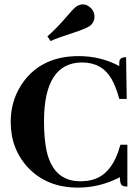

<svg xmlns="http://www.w3.org/2000/svg" viewBox="-20 -854 626 884"><path d="M532.2 -38.1Q531.2 -1 548.8 2.9Q555.7 4.9 566.4 4.9V-187.5H534.2Q498 -51.8 406.2 -26.4Q380.9 -19.5 349.6 -19.5Q225.6 -19.5 194.3 -160.2Q182.6 -215.8 182.6 -297.9Q183.6 -565.4 357.4 -566.4Q449.2 -566.4 493.2 -491.2Q513.7 -455.1 529.3 -398.4H563.5L560.5 -590.8Q535.2 -590.8 530.3 -575.2Q528.3 -565.4 529.3 -549.8Q444.3 -595.7 341.8 -595.7Q177.7 -595.7 90.8 -481.4Q29.3 -399.4 29.3 -293Q29.3 -167 110.4 -81.1Q197.3 9.8 338.9 9.8Q439.5 9.8 532.2 -38.1ZM393.6 -734.4Q414.1 -750 415 -775.4Q415 -808.6 386.7 -826.2Q374 -834 360.4 -834Q344.7 -833 330.1 -823.2Q317.4 -813.5 277.3 -766.6Q239.3 -722.7 198.2 -686.5L212.9 -665Q241.2 -678.7 340.8 -710.9Q378.9 -724.6 393.6 -734.4Z"/></svg>

Font: Abhaya Libre ExtraBold
Style: Regular
Weight: 800
Designer: Pushpananda Ekanayake, Sol Matas, Pathum Egodawatta
Foundry: Mooniak
Version: Version 1.050 ; ttfautohint (v1.6)